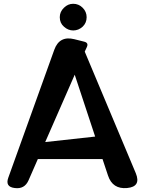

<svg xmlns="http://www.w3.org/2000/svg" viewBox="-20 -988 767 1015"><path d="M522 -147H180L131 -35Q110 13 58 6Q6 0 24 -49L267 -725Q294 -800 372 -781L424 -768Q450 -762 439 -739L428 -715L698 -72Q727 -1 652 6Q575 13 551 -60ZM219 -237 483 -266 375 -593ZM367 -827Q340 -827 318 -847Q296 -866 296 -897Q296 -926 318 -947Q339 -968 367 -968Q396 -968 417 -947Q438 -926 438 -897Q438 -867 417 -847Q395 -827 367 -827Z"/></svg>

Font: MaokenZhuyuanTi
Style: Regular
Weight: 400
Designer: Fontworks Inc & LongZhuTi team: ZERO子、时光羊、荆南、频凡、刘鹏、Little White Dog、帆影Magmeta、奈白不弍、白日月球、ChaoTawei、雨三（排名不分先后）
Version: Version 1.000; 20230222